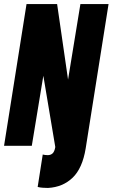

<svg xmlns="http://www.w3.org/2000/svg" viewBox="-33 -720 556 948"><path d="M-13 0 98 -700H249L303 -327L364 -700H503L390 13Q374 111 325.5 157.5Q277 204 204 208Q192 208 178 207Q164 206 153 203L178 43Q189 46 203 46Q217 46 226.5 37.5Q236 29 240 6L181 -346L124 0Z"/></svg>

Font: Georama Condensed ExtraBold
Style: Italic
Weight: 800
Width: 3
Italic angle: -9°
Designer: Jean-Baptiste Levee
Foundry: Production Type
Version: Version 1.000